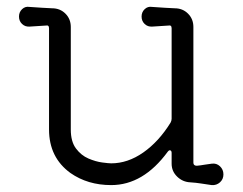

<svg xmlns="http://www.w3.org/2000/svg" viewBox="-20 -525 705 556"><path d="M302 11Q234 11 184 -24Q122 -69 122 -150V-443Q122 -453 113 -451L66 -448Q53 -447 44 -455.5Q35 -464 35 -477Q35 -490 44 -498.5Q53 -507 65 -505Q89 -503 102.5 -502.5Q116 -502 131 -501Q154 -501 169.5 -485.5Q185 -470 185 -447V-150Q185 -115 200 -95Q215 -75 236 -66Q257 -57 276 -54.5Q295 -52 302 -52Q350 -52 395 -83.5Q440 -115 474 -170Q477 -176 477 -181V-443Q477 -453 468 -451L421 -448Q408 -447 399 -455.5Q390 -464 390 -477Q390 -490 399 -498.5Q408 -507 420 -505Q444 -503 457.5 -502.5Q471 -502 486 -501Q509 -501 524.5 -485.5Q540 -470 540 -447V-54Q540 -45 550 -45Q561 -46 572 -48Q583 -50 593 -51Q607 -53 617 -43.5Q627 -34 627 -20Q627 -6 617 3Q607 12 593 11Q579 9 563 6.5Q547 4 531 3Q509 2 493 -13.5Q477 -29 477 -51V-82Q477 -88 473.5 -89.5Q470 -91 466 -86Q395 11 302 11Z"/></svg>

Font: Kiwi Maru Light
Style: Regular
Weight: 300
Designer: Hiroki-Chan
Version: Version 1.100